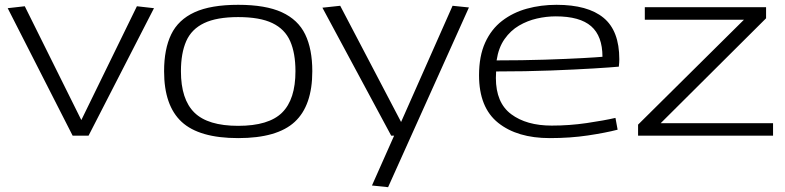

<svg xmlns="http://www.w3.org/2000/svg" viewBox="-20 -564 3263 798"><path d="M282 0 12 -530 83 -538 318 -65 549 -538 620 -530 348 0Z M662 -268Q662 -360 691.5 -421Q721 -482 788.5 -513Q856 -544 970 -544Q1084 -544 1151.5 -513Q1219 -482 1248.5 -421Q1278 -360 1278 -268Q1278 -125 1205 -57.5Q1132 10 970 10Q808 10 735 -57.5Q662 -125 662 -268ZM732 -268Q732 -151 788 -96Q844 -41 970 -41Q1097 -41 1152.5 -96Q1208 -151 1208 -268Q1208 -343 1186 -393Q1164 -443 1112 -468Q1060 -493 970 -493Q881 -493 828.5 -468Q776 -443 754 -393Q732 -343 732 -268Z M1526 207 1618 0H1606L1320 -532L1394 -540L1647 -57L1861 -540L1929 -533L1593 214Z M2265 10Q2130 10 2050.5 -53.5Q1971 -117 1971 -251Q1971 -331 1996.5 -387Q2022 -443 2067 -477.5Q2112 -512 2170 -528Q2228 -544 2293 -544Q2423 -544 2488.5 -490Q2554 -436 2554 -318Q2554 -312 2553.5 -303.5Q2553 -295 2552 -287Q2521 -284 2447.5 -279.5Q2374 -275 2270 -271Q2166 -267 2042 -267Q2041 -253 2041 -240Q2041 -137 2104.5 -89.5Q2168 -42 2273 -42Q2347 -42 2418.5 -52.5Q2490 -63 2538 -74L2547 -25Q2497 -12 2423.5 -1Q2350 10 2265 10ZM2044 -313Q2152 -313 2244.5 -316Q2337 -319 2400.5 -322.5Q2464 -326 2484 -328Q2484 -414 2437 -455Q2390 -496 2290 -496Q2251 -496 2211.5 -487Q2172 -478 2137 -457.5Q2102 -437 2077 -401.5Q2052 -366 2044 -313Z M2632 0V-46L3072 -482H2660V-534H3164V-488L2726 -52H3193V0Z"/></svg>

Font: Georama Extended Light
Style: Regular
Weight: 300
Width: 7
Designer: Jean-Baptiste Levee
Foundry: Production Type
Version: Version 1.000